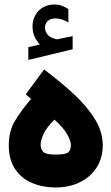

<svg xmlns="http://www.w3.org/2000/svg" viewBox="-20 -826 490 844"><path d="M155.3 -630.4Q141.1 -645.5 132.1 -664.8Q123 -684.1 123 -709.5Q123 -728.5 128.4 -743.7Q133.8 -758.8 142.6 -770.5Q156.2 -788.1 176.3 -797.1Q196.3 -806.2 217.3 -806.2Q238.8 -806.2 252.4 -800.5Q266.1 -794.9 280.3 -786.6L280.8 -727.5Q266.1 -735.4 252.7 -740.2Q239.3 -745.1 224.1 -745.1Q215.3 -745.1 206.1 -742.7Q196.8 -740.2 189.5 -733.4Q177.7 -722.7 177.7 -703.1Q178.2 -689 188 -675.5Q197.8 -662.1 220.7 -655.8Q223.1 -654.8 225.3 -654.1Q227.5 -653.3 230 -653.3Q231.9 -653.3 233.9 -653.8L299.3 -667V-609.4L104.5 -562.5V-618.7ZM173.8 -520.5Q245.1 -467.3 303.7 -413.1Q362.3 -358.9 397 -302.7Q431.6 -246.6 431.6 -187.5Q431.6 -130.9 404.5 -89.1Q377.4 -47.4 330.8 -24.7Q284.2 -2 225.1 -2Q166 -2 119.1 -22.5Q72.3 -43 45.4 -84.2Q18.6 -125.5 18.6 -187.5Q18.6 -248 44.7 -293Q70.8 -337.9 116.7 -391.1L93.3 -411.6ZM219.2 -300.3Q185.5 -266.6 172.1 -238.3Q158.7 -210 158.7 -189.9Q158.7 -170.4 170.2 -158.4Q181.6 -146.5 224.6 -146.5Q269.5 -146.5 280.5 -156.7Q291.5 -167 291.5 -190.4Q291.5 -206.5 275.1 -235.8Q258.8 -265.1 219.2 -300.3Z"/></svg>

Font: Vazir Black FD-UI
Style: Black-FD-UI
Weight: 900
Designer: Saber Rastikerdar
Foundry: Saber Rastikerdar
Version: Version 30.0.0